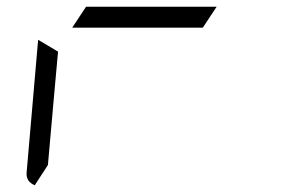

<svg xmlns="http://www.w3.org/2000/svg" viewBox="-20 -551 856 569"><path d="M581 -469H405H194L235 -531H411H622ZM83 -2Q56 -13 59 -41L93 -433L152 -398L140 -265L122 -62Z"/></svg>

Font: DSEG7 Modern Mini
Style: Light Italic
Weight: 300
Italic angle: -5°
Designer: Keshikan(Twitter:@keshinomi_88pro)
Version: Version 0.46